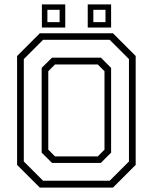

<svg xmlns="http://www.w3.org/2000/svg" viewBox="-20 -851 693 871"><path d="M160.5 0 57.5 -103V-597L160.5 -700H492.5L595.5 -597V-103L492.5 0ZM229.5 -141.5H423.5L454 -172V-528L423.5 -558.5H229.5L199 -528V-172ZM175.5 -31H477.5L565 -118.5V-583L477.5 -670.5H175.5L88 -583V-118.5ZM216 -112 169 -158.5V-543L216 -589.5H437.5L484 -543V-158.5L437.5 -112ZM378 -726V-831H484V-726ZM170 -726V-831H276V-726ZM195 -750.5H250.5V-806.5H195ZM403.5 -750.5H458.5V-806.5H403.5Z"/></svg>

Font: Tourney Thin Light
Style: Regular
Weight: 300
Version: Version 1.015